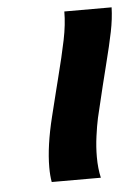

<svg xmlns="http://www.w3.org/2000/svg" viewBox="-43 -527 390 561"><g transform="rotate(-5 152.5 -246.5)"><path d="M273.9 -325.2 259.3 -266.6 237.3 -174.8Q232.4 -152.3 228.3 -121.8Q224.1 -91.3 224.1 -61.5Q224.1 -27.3 230.5 0H86.4Q83 -18.6 83 -43Q83 -105.5 104 -190.4L123 -267.1L130.4 -296.4Q147.9 -364.7 157.2 -410.2Q166.5 -455.6 166.5 -493.2H305.2Q304.2 -459.5 296.6 -422.1Q289.1 -384.8 273.9 -325.2Z"/></g></svg>

Font: Lesson One
Style: Bold Italic
Weight: 700
Italic angle: -14°
Designer: But Ko, Victor Gaultney, Annie Olsen, Julie Remington, Don Collingsworth, Eric Hays, Becca Hirsbrunner
Version: Version 1.100